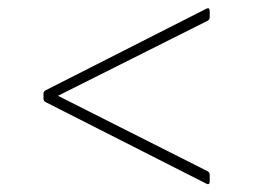

<svg xmlns="http://www.w3.org/2000/svg" viewBox="-20 -565 640 477"><path d="M501 -115Q501 -104 492 -109L94 -311Q88 -314 88 -320V-332Q88 -338 94 -341L492 -543Q501 -548 501 -537V-522Q501 -516 495 -513L124 -327L495 -140Q501 -137 501 -131Z"/></svg>

Font: LINE Seed Sans Thin
Style: Regular
Weight: 250
Designer: LINE VX Design & Dalton Maag Ltd & Sandoll Inc
Foundry: Dalton Maag Ltd
Version: Version 1.003